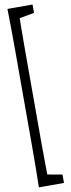

<svg xmlns="http://www.w3.org/2000/svg" viewBox="-113 -957 412 1112"><g transform="rotate(-10 93.0 -401.5)"><path d="M20 123.5Q21.5 61 22 -2Q22.5 -64.9 22.5 -129.2Q22.5 -193.4 22.5 -257.3V-544.9Q22.5 -608.4 22.5 -672.1Q22.5 -735.8 22 -799.6Q21.5 -863.3 20 -925.8H81.5Q80.6 -864.7 79.8 -801Q79.1 -737.3 79.1 -673.6Q79.1 -609.9 79.1 -544.9V-257.3Q79.1 -194.8 79.1 -131.1Q79.1 -67.4 80.1 -4.2Q81.1 59.1 81.5 123.5ZM49.8 123.5V55.7H65.9L167.5 74.2V123.5ZM49.8 -858.4V-925.8H167.5V-876.5L65.9 -858.4Z"/></g></svg>

Font: Scarab Serif
Style: Regular
Weight: 400
Designer: John Roberts
Foundry: Scarab
Version: 1.0